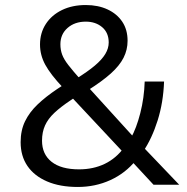

<svg xmlns="http://www.w3.org/2000/svg" viewBox="-20 -734 742 763"><path d="M289 9Q218 9 167 -13Q116 -35 89 -74.5Q62 -114 62 -169Q62 -216 79.5 -252Q97 -288 129.5 -319Q162 -350 207 -380L242 -403L230 -386Q181 -438 160 -476.5Q139 -515 139 -557Q139 -603 162 -638.5Q185 -674 226 -694Q267 -714 321 -714Q370 -714 407.5 -696.5Q445 -679 466 -647.5Q487 -616 487 -572Q487 -536 471 -504.5Q455 -473 420.5 -442Q386 -411 329 -375L325 -394L514 -186L500 -185Q522 -224 537.5 -284.5Q553 -345 555 -410H632Q629 -327 606.5 -255.5Q584 -184 549 -132L544 -155L692 0H590L500 -97H520Q479 -46 419 -18.5Q359 9 289 9ZM294 -61Q351 -61 396.5 -83Q442 -105 474 -149V-124L257 -356H291L260 -335Q221 -309 196 -285.5Q171 -262 159 -235.5Q147 -209 147 -175Q147 -121 185 -91Q223 -61 294 -61ZM321 -648Q277 -648 248.5 -623Q220 -598 220 -558Q220 -536 227 -517Q234 -498 252 -475Q270 -452 300 -418L281 -420Q328 -449 356.5 -473Q385 -497 398.5 -519.5Q412 -542 412 -565Q412 -604 386 -626Q360 -648 321 -648Z"/></svg>

Font: Nunito Sans 9pt
Style: Regular
Weight: 400
Version: Version 3.101;gftools[0.9.27]